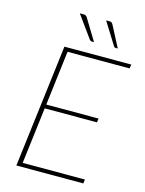

<svg xmlns="http://www.w3.org/2000/svg" viewBox="-132 -982 804 1061"><g transform="rotate(15 270.0 -451.5)"><path d="M179 -680 141 -368H440L437 -345.5H138L98.5 -23H454.5L451.5 0H68.5L155 -703H537.5L534 -680ZM357.5 -903Q366.5 -903 371.2 -900Q376 -897 379.5 -890L442.5 -769.5H430Q426 -769.5 424 -771Q422 -772.5 419.5 -775.5L340 -903ZM210 -903Q219 -903 223.8 -900.2Q228.5 -897.5 233 -890L306.5 -769.5H293Q287.5 -769.5 281.5 -775.5L189.5 -903Z"/></g></svg>

Font: Lato ExtraLight
Style: Italic
Weight: 275
Italic angle: -7°
Designer: Lukasz Dziedzic with Adam Twardoch and Botio Nikoltchev
Foundry: tyPoland Lukasz Dziedzic
Version: Version 2.015; 2015-08-06; http://www.latofonts.com/